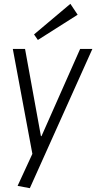

<svg xmlns="http://www.w3.org/2000/svg" viewBox="-20 -796 503 1004"><path d="M72 176 162 -19 152 23 47 -540H111L194 -84H197L399 -540H463L136 188ZM386 -719 178 -587 158 -616 348 -776Z"/></svg>

Font: Pathway Extreme SemiCondensed ExtraLight
Style: Italic
Weight: 250
Width: 4
Italic angle: -8°
Version: Version 1.001;gftools[0.9.26]